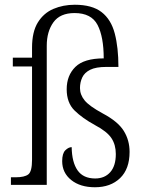

<svg xmlns="http://www.w3.org/2000/svg" viewBox="-20 -779 610 809"><path d="M380 10Q318 10 280 -20.5Q242 -51 242 -100Q242 -133 255.5 -146Q269 -159 282 -159Q283 -95 307 -61Q331 -27 381 -27Q421 -27 444.5 -53.5Q468 -80 468 -130Q468 -169 449.5 -197Q431 -225 380 -252Q327 -281 294 -313.5Q261 -346 261 -403Q261 -461 297.5 -497Q334 -533 417 -533Q417 -624 391 -674Q365 -724 294 -724Q233 -724 205 -685Q177 -646 177 -586V0H26V-32H46Q83 -32 99 -44Q115 -56 115 -106V-499H34V-536H115V-578Q115 -645 139.5 -684.5Q164 -724 205 -741.5Q246 -759 295 -759Q368 -759 408 -728Q448 -697 463.5 -638Q479 -579 479 -497H428Q384 -497 360 -485Q336 -473 326.5 -452.5Q317 -432 317 -408Q317 -380 336.5 -356Q356 -332 413 -301Q477 -267 501.5 -227.5Q526 -188 526 -139Q526 -67 486 -28.5Q446 10 380 10Z"/></svg>

Font: Noto Serif Hebrew SemiCondensed Light
Style: Regular
Weight: 300
Width: 4
Designer: Monotype Design Team
Foundry: Monotype Imaging Inc.
Version: Version 2.004; ttfautohint (v1.8.4.7-5d5b)